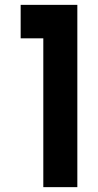

<svg xmlns="http://www.w3.org/2000/svg" viewBox="-20 -770 403 790"><path d="M298.2 0H158.2V-612.3H65V-750H298.2Z"/></svg>

Font: Spartan MB
Style: Bold
Weight: 700
Designer: Matt Bailey, Mirko Velimirovic
Foundry: Matt Bailey
Version: Version 1.005